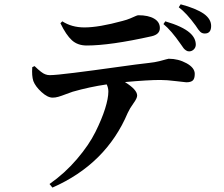

<svg xmlns="http://www.w3.org/2000/svg" viewBox="-20 -811 1040 892"><path d="M260.7 -703.1 269.5 -711.9Q313.5 -683.6 372.1 -683.6Q439.5 -683.6 549.8 -713.9Q569.3 -718.8 585.4 -725.6Q601.6 -732.4 609.9 -736.3Q618.2 -740.2 623 -740.2Q668.9 -740.2 695.8 -724.6Q722.7 -709 722.7 -680.7Q722.7 -651.4 684.6 -642.6Q492.2 -599.6 382.8 -599.6Q340.8 -599.6 314 -624Q287.1 -648.4 260.7 -703.1ZM129.9 -499 140.6 -503.9Q174.8 -470.7 190.4 -465.8Q200.2 -461.9 210.9 -461.9Q238.3 -461.9 324.2 -472.7Q410.2 -483.4 517.6 -498.5Q625 -513.7 671.9 -518.6Q699.2 -521.5 720.7 -526.9Q742.2 -532.2 751.5 -535.2Q760.7 -538.1 763.7 -538.1Q808.6 -538.1 846.7 -517.1Q884.8 -496.1 884.8 -467.8Q884.8 -445.3 875.5 -437Q866.2 -428.7 845.7 -428.7Q839.8 -428.7 797.4 -434.1Q754.9 -439.5 724.6 -439.5Q668 -439.5 560.5 -429.7Q617.2 -394.5 617.2 -367.2Q617.2 -354.5 600.1 -331.1Q583 -307.6 573.2 -286.1Q472.7 -48.8 223.6 60.5L210 43.9Q281.2 -5.9 337.4 -71.8Q393.6 -137.7 423.3 -197.8Q453.1 -257.8 468.3 -306.2Q483.4 -354.5 483.4 -385.7Q483.4 -403.3 475.6 -418.9Q395.5 -407.2 317.4 -384.8Q310.5 -382.8 287.6 -374Q264.6 -365.2 251 -361.3Q237.3 -357.4 224.6 -357.4Q201.2 -357.4 172.9 -383.3Q144.5 -409.2 134.8 -434.6Q127 -459 129.9 -499ZM739.3 -699.2 748 -711.9Q828.1 -688.5 862.3 -658.2Q889.6 -633.8 889.6 -603.5Q889.6 -590.8 880.4 -581.5Q871.1 -572.3 858.4 -572.3Q850.6 -572.3 843.8 -577.1Q836.9 -582 833 -586.9Q829.1 -591.8 819.3 -606.4Q775.4 -669.9 739.3 -699.2ZM810.5 -777.3 819.3 -791Q889.6 -772.5 926.8 -747.1Q960.9 -722.7 960.9 -690.4Q960.9 -655.3 931.6 -655.3Q918.9 -655.3 910.6 -663.1Q902.3 -670.9 888.7 -692.4Q846.7 -750 810.5 -777.3Z"/></svg>

Font: GenRyuMin TW TTF Bold
Style: Regular
Weight: 700
Version: Version 1.300